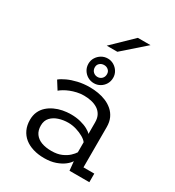

<svg xmlns="http://www.w3.org/2000/svg" viewBox="-218 -1053 1086 1191"><g transform="rotate(30 325.0 -457.5)"><path d="M283.5 11Q240.5 11 204.8 0.2Q169 -10.5 143.2 -31.2Q117.5 -52 103.5 -82.2Q89.5 -112.5 89.5 -151.5Q89.5 -184 101 -209.5Q112.5 -235 133 -253.5Q153.5 -272 179.8 -284.2Q206 -296.5 235.2 -302.2Q264.5 -308 294 -308Q331.5 -308 362.8 -300Q394 -292 416 -280Q438 -268 447.5 -256.5V-339Q447.5 -370.5 435.5 -391.8Q423.5 -413 403.2 -425.5Q383 -438 357.8 -443.5Q332.5 -449 305.5 -449Q280 -449 256 -443.5Q232 -438 211.2 -429.8Q190.5 -421.5 174.2 -411.8Q158 -402 147.5 -393L110.5 -451.5Q128 -466 157.8 -479.8Q187.5 -493.5 226.8 -502.8Q266 -512 312 -512Q341 -512 371.2 -507Q401.5 -502 428.8 -490.5Q456 -479 477.8 -460Q499.5 -441 512 -413.8Q524.5 -386.5 524.5 -349.5V-61.5H602V0H460L453.5 -65Q444 -48.5 421.5 -31Q399 -13.5 364.2 -1.2Q329.5 11 283.5 11ZM300.5 -50Q342.5 -50 372.2 -63Q402 -76 420.5 -93.5Q439 -111 447.5 -125V-197Q437.5 -211 415 -224Q392.5 -237 363.5 -245.8Q334.5 -254.5 305.5 -254.5Q270.5 -254.5 238.5 -244.2Q206.5 -234 186 -212Q165.5 -190 165.5 -154.5Q165.5 -119 182.2 -95.8Q199 -72.5 229.2 -61.2Q259.5 -50 300.5 -50ZM319 -545.5Q294.5 -545.5 274.2 -557.2Q254 -569 241.8 -589Q229.5 -609 229.5 -634.5Q229.5 -658.5 241.8 -678.2Q254 -698 274.2 -710Q294.5 -722 319 -722Q342.5 -722 362.5 -710Q382.5 -698 394.5 -678.2Q406.5 -658.5 406.5 -634.5Q406.5 -609 394.5 -589Q382.5 -569 362.5 -557.2Q342.5 -545.5 319 -545.5ZM319 -590.5Q337 -590.5 349.5 -602.8Q362 -615 362 -635Q362 -653 349.5 -664.2Q337 -675.5 319 -675.5Q300.5 -675.5 287.8 -664.2Q275 -653 275 -635Q275 -615 287.8 -602.8Q300.5 -590.5 319 -590.5ZM348 -787.5H272L415 -926H505.5Z"/></g></svg>

Font: Trispace Thin Light
Style: Regular
Weight: 300
Version: Version 1.210